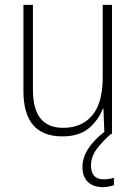

<svg xmlns="http://www.w3.org/2000/svg" viewBox="-20 -549 562 787"><path d="M439 -529V0H408L404 -103H401Q385 -59 345.5 -24.5Q306 10 235 10Q76 10 76 -176V-529H115V-182Q115 -101 146.5 -63Q178 -25 239 -25Q315 -25 358 -76Q401 -127 401 -232V-529ZM353 129Q353 186 405 186Q418 186 429.5 184Q441 182 447 180V210Q439 213 427 215.5Q415 218 401 218Q363 218 340.5 197Q318 176 318 135Q318 97 342 60Q366 23 411 -11L435 0Q399 31 376 62.5Q353 94 353 129Z"/></svg>

Font: Noto Sans Arabic SemCond ExtLt
Style: Regular
Weight: 200
Width: 4
Designer: Monotype Design Team, Nadine Chahine, Nizar Qandah and Khaled Hosny
Foundry: Monotype Imaging Inc.
Version: Version 2.012; ttfautohint (v1.8.4.7-5d5b)